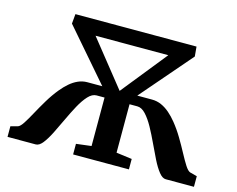

<svg xmlns="http://www.w3.org/2000/svg" viewBox="-102 -896 1292 1048"><g transform="rotate(15 544.0 -371.5)"><path d="M17.3 0V-59.9L57.5 -70.6Q70.4 -75 86.7 -100.3Q103 -125.5 123.1 -162.7Q143.2 -199.8 167.8 -240.8Q192.4 -281.8 221.3 -317Q240.9 -341 262.8 -359.9Q284.7 -378.9 309.3 -389.8Q334 -400.8 360.7 -400.8H445.4L196.9 -688.2L201.9 -743H886.2L891.2 -688.2L643.2 -400.8H726.1Q754.6 -400.8 779.7 -389.6Q804.8 -378.4 827.2 -358.9Q849.7 -339.5 869.7 -314.6Q898.2 -279.4 922.3 -238.9Q946.3 -198.5 965.9 -161.7Q985.5 -124.9 1001.5 -99.9Q1017.5 -75 1030.3 -70.6L1070.7 -59.9V0H911.2Q892 0 872.4 -24.8Q852.7 -49.6 833 -88.9Q813.3 -128.1 793 -172.1Q772.6 -216.1 751 -255.4Q729.3 -294.6 706.3 -319.4Q683.3 -344.3 658.4 -344.3H614.5V-70.6L703.2 -58.9V0H387.9V-59.9L473.3 -70.4V-344.3H428.4Q403.7 -344.3 380.9 -319.4Q358.1 -294.6 336.7 -255.4Q315.4 -216.1 294.9 -172.1Q274.5 -128.1 254.8 -88.9Q235.1 -49.6 215.7 -24.8Q196.3 0 176.6 0ZM338.5 -657.6 543.4 -400.8 749.6 -657.6Z"/></g></svg>

Font: Merriweather Light
Style: Regular
Weight: 300
Designer: Eben Sorkin
Foundry: Eben Sorkin
Version: Version 2.100